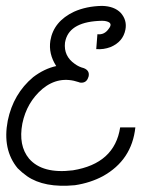

<svg xmlns="http://www.w3.org/2000/svg" viewBox="-20 -549 473 642"><path d="M321.3 -529.3Q362.3 -528.3 383.8 -505.9Q405.3 -481.4 399.4 -450.2Q391.6 -409.2 349.6 -391.6Q326.2 -382.8 301.8 -384.8L305.7 -434.6Q329.1 -431.6 343.8 -453.1Q358.4 -471.7 336.9 -477.5Q331.1 -479.5 321.3 -479.5Q215.8 -477.5 199.2 -415Q198.2 -410.2 197.3 -406.2Q192.4 -361.3 230.5 -335Q244.1 -325.2 259.8 -321.3Q280.3 -313.5 276.4 -293.9Q275.4 -292 275.4 -291Q269.5 -271.5 250 -272.5Q247.1 -273.4 246.1 -273.4Q245.1 -273.4 245.1 -273.4L243.2 -274.4Q176.8 -296.9 122.1 -252Q69.3 -207 54.7 -135.7Q41 -62.5 77.1 -18.6Q122.1 33.2 223.6 20.5Q363.3 -2 381.8 -123H432.6Q420.9 -13.7 324.2 40Q282.2 62.5 230.5 70.3Q127.9 80.1 70.3 40Q53.7 28.3 39.1 13.7Q-12.7 -48.8 5.9 -145.5Q24.4 -235.4 90.8 -291Q127.9 -319.3 168 -328.1Q141.6 -369.1 148.4 -413.1Q159.2 -477.5 227.5 -509.8Q268.6 -528.3 321.3 -529.3Z"/></svg>

Font: Bratas-flat
Style: flat
Weight: 400
Designer: MUHAMMAD YONI
Version: Version 001.000